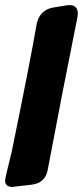

<svg xmlns="http://www.w3.org/2000/svg" viewBox="-59 -742 326 755"><path d="M-10 -7Q-39 -7 -39 -32Q-39 -41 -13 -145Q62 -511 86 -652Q99 -702 148 -712L203 -721L214 -722Q246 -722 247 -690L246 -677Q185 -374 128 -71Q118 -23 67 -16Z"/></svg>

Font: Bangerz
Style: Bold
Weight: 700
Designer: vernon adams
Foundry: Vernon Adams
Version: Version 2.10;February 7, 2025;FontCreator 13.0.0.2683 64-bit